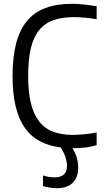

<svg xmlns="http://www.w3.org/2000/svg" viewBox="-20 -769 562 1009"><path d="M280 220Q244 220 206 209V153Q220 158 236.5 160.5Q253 163 267 163Q332 163 332 103Q332 60 300 6Q169 -10 107.5 -101.5Q46 -193 46 -369Q46 -468 64.5 -540Q83 -612 121.5 -658.5Q160 -705 219 -727Q278 -749 359 -749Q387 -749 420 -745.5Q453 -742 488 -736V-668Q459 -673 428 -676Q397 -679 369 -679Q305 -679 259.5 -662.5Q214 -646 184.5 -609Q155 -572 141.5 -513Q128 -454 128 -369Q128 -287 142 -228.5Q156 -170 184.5 -132.5Q213 -95 257.5 -77.5Q302 -60 364 -60Q375 -60 391 -61Q407 -62 424 -63.5Q441 -65 457.5 -67.5Q474 -70 488 -73V-6Q462 2 429.5 6Q397 10 361 10Q378 39 384.5 63Q391 87 391 111Q391 163 362.5 191.5Q334 220 280 220Z"/></svg>

Font: Encode Sans Condensed
Style: Regular
Weight: 400
Designer: Pablo Impallari, Andres Torresi
Foundry: Pablo Impallari, Andres Torresi
Version: Version 1.000; ttfautohint (v1.00) -l 8 -r 50 -G 200 -x 14 -